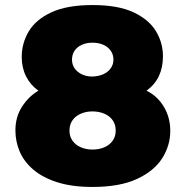

<svg xmlns="http://www.w3.org/2000/svg" viewBox="-20 -730 734 760"><path d="M346 10Q265 10 207 -8.5Q149 -27 112 -58.5Q75 -90 58 -130Q41 -170 41 -214Q41 -267 67 -307.5Q93 -348 132 -371Q100 -394 83 -428Q66 -462 66 -505Q66 -559 94 -606Q122 -653 184 -681.5Q246 -710 346 -710Q447 -710 508 -681.5Q569 -653 597 -607Q625 -561 625 -507Q625 -463 609 -429Q593 -395 560 -371Q603 -350 628.5 -307.5Q654 -265 654 -212Q654 -154 622 -103.5Q590 -53 522 -21.5Q454 10 346 10ZM346 -138Q372 -138 393 -147Q414 -156 426 -173Q438 -190 438 -213Q438 -237 426 -254Q414 -271 393 -280Q372 -289 346 -289Q321 -289 300 -280Q279 -271 267 -254Q255 -237 255 -213Q255 -190 267 -173Q279 -156 300 -147Q321 -138 346 -138ZM346 -427Q371 -428 389.5 -436.5Q408 -445 418.5 -460Q429 -475 429 -494Q429 -514 418.5 -529Q408 -544 389.5 -552.5Q371 -561 346 -561Q322 -561 303.5 -552.5Q285 -544 275 -529Q265 -514 265 -494Q265 -475 275 -460Q285 -445 303.5 -436Q322 -427 346 -427Z"/></svg>

Font: Rubik ExtraBold
Style: Regular
Weight: 800
Designer: Hubert and Fischer
Foundry: Hubert and Fischer
Version: Version 2.300;gftools[0.9.30]